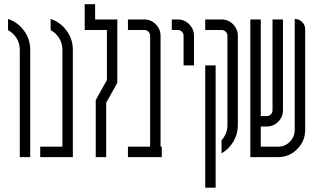

<svg xmlns="http://www.w3.org/2000/svg" viewBox="-20 -734 1475 897"><path d="M17.5 -645.6Q63.3 -630.2 92.3 -590.6Q121.2 -551 121.2 -501.5V0H72.5V-501.5Q72.5 -531 57.5 -555.4Q42.5 -579.8 17.5 -593.1Z M216.6 -645.6Q262.4 -630.2 291.3 -590.6Q320.3 -551 320.3 -501.5V0H167.8V-48.7H271.6V-501.5Q271.6 -531 256.6 -555.4Q241.6 -579.8 216.6 -593.1Z M427.3 -266.6 479.4 -359.9V-593.9H375.7V-714.3H424.4V-643.1H528.1V-347.4L476.1 -254.1V0H427.3Z M577.7 -643.1H653.9Q685.5 -643.1 707.8 -620.6Q730.1 -598.1 730.1 -566.4V-48.7H735.9V0H577.7V-48.7H681.4V-566.4Q681.4 -578.1 673.5 -586Q665.6 -593.9 653.9 -593.9H577.7Z M837.6 -428.6V-566.4Q837.6 -578.1 829.7 -586Q821.7 -593.9 810.1 -593.9H782.6V-643.1H810.1Q841.7 -643.1 864 -620.6Q886.3 -598.1 886.3 -566.4V-428.6Z M1042.5 -566.4Q1042.5 -578.1 1034.4 -586Q1026.2 -593.9 1015 -593.9H938.8V-643.1H1015Q1046.6 -643.1 1068.9 -620.6Q1091.2 -598.1 1091.2 -566.4V-149.5Q1091.2 -107.9 1070.4 -72.7Q1049.6 -37.5 1015 -17.5V-79.1Q1042.5 -108.7 1042.5 -149.5ZM987.5 142.9H938.8V-428.6H987.5Z M1405.7 -127.4Q1405.7 -74.6 1368.4 -37.3Q1331.1 0 1278.6 0H1149.5V-643.1H1198.3V-191.6H1225.7Q1237.4 -191.6 1245.3 -199.5Q1253.2 -207.4 1253.2 -219.1V-643.1H1302V-219.1Q1302 -187.4 1279.7 -165.1Q1257.4 -142.9 1225.7 -142.9H1198.3V-48.7H1278.6Q1311.1 -48.7 1334 -71.6Q1356.9 -94.5 1356.9 -127.4V-645.6Q1376.9 -645.6 1391.3 -631.4Q1405.7 -617.2 1405.7 -597.3Z"/></svg>

Font: Marapfhont
Style: Book
Weight: 400
Version: Version 0.15